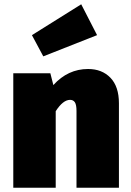

<svg xmlns="http://www.w3.org/2000/svg" viewBox="-20 -876 610 896"><path d="M535 0H337V-358Q337 -387 329.5 -398.5Q322 -410 307 -410Q274 -410 240 -357V0H42V-534H215L229 -479Q297 -554 391 -554Q456 -554 495.5 -513Q535 -472 535 -394ZM182 -613 129 -712 359 -856 433 -712Z"/></svg>

Font: Trujillo Black
Style: Regular
Weight: 900
Designer: Fira Sans original fonts by bBox Type GmbH, Carrois Corporate GbR, & Edenspiekermann AG / Changes by Cristiano Sobral
Foundry: Fira Sans original fonts by bBox Type GmbH, Carrois Corporate GbR, & Edenspiekermann AG / Changes by Cristiano Sobral
Version: Version 4.301;July 28, 2020;FontCreator 13.0.0.2655 64-bit